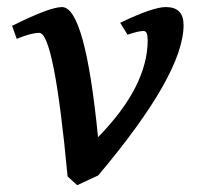

<svg xmlns="http://www.w3.org/2000/svg" viewBox="-20 -509 564 549"><path d="M200.7 20.5 173.3 -4.4Q134.8 -415 92.3 -415Q69.3 -415 27.8 -397.9L14.6 -435.1Q122.1 -488.8 157.2 -488.8Q223.6 -488.8 260.3 -116.7Q402.3 -261.7 402.3 -394.5Q402.3 -420.4 390.6 -420.4Q375.5 -420.4 344.7 -409.7L323.7 -443.8Q417 -488.8 454.1 -488.8Q504.9 -488.8 504.9 -437.5Q504.9 -296.9 260.7 -7.3Z"/></svg>

Font: Kelvinch
Style: Bold Italic
Weight: 700
Italic angle: -10°
Designer: Paul James Miller
Foundry: High-Logic / Made with FontCreator
Version: Version 3.30 September 23, 2016